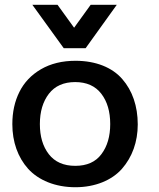

<svg xmlns="http://www.w3.org/2000/svg" viewBox="-20 -766 662 797"><path d="M293 11.2C375.5 11.2 444.8 -18.1 486.3 -65.4C528.8 -113.8 551.8 -177.2 551.8 -249.5C551.8 -325.7 529.3 -390.1 487.8 -437.5C446.3 -485.8 377.9 -513.7 293.5 -513.7C238.3 -513.7 190.4 -502 149.9 -478.5C109.9 -455.1 80.1 -423.8 60.5 -384.3C41 -345.2 31.2 -300.8 31.2 -250.5C31.2 -176.8 54.2 -112.8 96.7 -65.4C139.6 -18.1 209 11.2 293 11.2ZM292.5 -77.6C244.1 -77.6 207.5 -93.8 182.6 -126C157.7 -158.2 145.5 -199.7 145.5 -251C145.5 -302.7 158.2 -344.7 183.1 -377C208 -409.2 244.6 -425.3 292 -425.3C339.4 -425.3 375.5 -409.2 400.4 -377C425.3 -344.7 437.5 -302.7 437.5 -251C437.5 -199.7 425.3 -158.2 400.9 -126C377 -93.8 340.8 -77.6 292.5 -77.6ZM335.4 -565.9 464.8 -746.1H356.4L287.6 -650.9L218.8 -746.1H114.3L244.6 -565.9Z"/></svg>

Font: Ride SemiBold
Style: Regular
Weight: 600
Version: Version 3.000